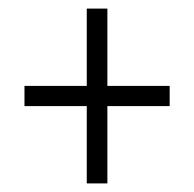

<svg xmlns="http://www.w3.org/2000/svg" viewBox="-20 -546 451 447"><path d="M182 -299V-119H230V-299H375V-346H230V-526H182V-346H37V-299Z"/></svg>

Font: Noto Sans Devanagari ExtraCondensed Light
Style: Regular
Weight: 300
Width: 2
Designer: Jelle Bosma - Monotype Design Team
Foundry: Monotype Imaging Inc.
Version: Version 2.004